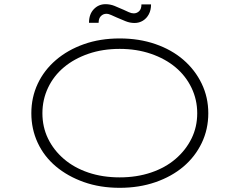

<svg xmlns="http://www.w3.org/2000/svg" viewBox="-20 -889 1147 919"><path d="M553 10Q459 10 381.5 -17.5Q304 -45 247.5 -92.5Q191 -140 160.5 -205.5Q130 -271 130 -347Q130 -423 160.5 -488Q191 -553 247.5 -601.5Q304 -650 381.5 -677.5Q459 -705 553 -705Q646 -705 724 -678Q802 -651 858 -602.5Q914 -554 945.5 -488.5Q977 -423 977 -347Q977 -270 945.5 -204.5Q914 -139 858 -91.5Q802 -44 724 -17Q646 10 553 10ZM553 -40Q634 -40 702.5 -63Q771 -86 820 -128Q869 -170 896.5 -225.5Q924 -281 924 -347Q924 -412 896.5 -469Q869 -526 820 -567Q771 -608 702.5 -631.5Q634 -655 553 -655Q471 -655 403 -631.5Q335 -608 286 -567Q237 -526 210 -469Q183 -412 183 -347Q183 -281 210 -225.5Q237 -170 286 -128Q335 -86 403 -63Q471 -40 553 -40ZM624 -779Q602 -779 581 -787.5Q560 -796 537 -806Q525 -811 512.5 -817Q500 -823 489 -823Q474 -823 463 -812Q452 -801 452 -780H406Q406 -821 429 -845Q452 -869 485 -869Q507 -869 527.5 -861Q548 -853 572 -842Q583 -837 596 -831Q609 -825 620 -825Q635 -825 646 -835.5Q657 -846 657 -868H703Q703 -841 692.5 -821Q682 -801 664 -790Q646 -779 624 -779Z"/></svg>

Font: Lexend Zetta ExtraLight
Style: Regular
Weight: 250
Version: Version 1.007